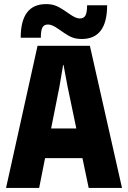

<svg xmlns="http://www.w3.org/2000/svg" viewBox="-20 -926 630 946"><path d="M9.8 0 165 -700.2H422.9L581.1 0H417L386.2 -147H202.1L172.9 0ZM82 -740.2Q82 -905.8 207 -905.8Q232.9 -905.8 251.7 -898.9Q270.5 -892.1 293 -877L324.2 -856Q353.5 -835 373 -835Q394 -835 401.6 -850.8Q409.2 -866.7 409.2 -899.9H507.8Q507.8 -733.9 382.8 -733.9Q357.4 -733.9 338.4 -740.7Q319.3 -747.6 296.9 -763.2L266.1 -784.2Q236.8 -805.2 216.8 -805.2Q195.8 -805.2 188.5 -789.6Q181.2 -773.9 181.2 -740.2ZM231.9 -293H356L313 -499L293 -606H291L272.9 -499Z"/></svg>

Font: TASA Explorer
Style: Regular
Weight: 900
Designer: Weizhong Zhang
Foundry: Local Remote
Version: Version 1.000;Glyphs 3.1.2 (3151)